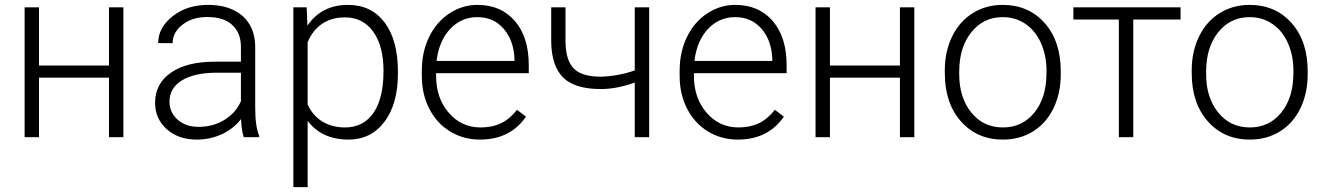

<svg xmlns="http://www.w3.org/2000/svg" viewBox="-20 -558 5384 781"><path d="M481.9 0H423.3V-242.2H138.7V0H80.1V-528.3H138.7V-291.5H423.3V-528.3H481.9Z M610.8 0ZM971.7 0Q962.9 -24.9 960.4 -73.7Q929.7 -33.7 882.1 -12Q834.5 9.8 781.2 9.8Q705.1 9.8 658 -32.7Q610.8 -75.2 610.8 -140.1Q610.8 -217.3 675 -262.2Q739.3 -307.1 854 -307.1H960V-367.2Q960 -423.8 925 -456.3Q890.1 -488.8 823.2 -488.8Q762.2 -488.8 722.2 -457.5Q682.1 -426.3 682.1 -382.3L623.5 -382.8Q623.5 -445.8 682.1 -491.9Q740.7 -538.1 826.2 -538.1Q914.6 -538.1 965.6 -493.9Q1016.6 -449.7 1018.1 -370.6V-120.6Q1018.1 -43.9 1034.2 -5.9V0ZM788.1 -42Q846.7 -42 892.8 -70.3Q939 -98.6 960 -146V-262.2H855.5Q768.1 -261.2 718.8 -230.2Q669.4 -199.2 669.4 -145Q669.4 -100.6 702.4 -71.3Q735.4 -42 788.1 -42Z M1173.3 0ZM1598.6 -258.8Q1598.6 -135.3 1543.9 -62.7Q1489.3 9.8 1397.5 9.8Q1289.1 9.8 1231.4 -66.4V203.1H1173.3V-528.3H1227.5L1230.5 -453.6Q1287.6 -538.1 1396 -538.1Q1490.7 -538.1 1544.7 -466.3Q1598.6 -394.5 1598.6 -267.1ZM1540 -269Q1540 -370.1 1498.5 -428.7Q1457 -487.3 1382.8 -487.3Q1329.1 -487.3 1290.5 -461.4Q1252 -435.5 1231.4 -386.2V-132.8Q1252.4 -87.4 1291.5 -63.5Q1330.6 -39.6 1383.8 -39.6Q1457.5 -39.6 1498.8 -98.4Q1540 -157.2 1540 -269Z M1695.8 0ZM1932.6 9.8Q1865.2 9.8 1810.8 -23.4Q1756.3 -56.6 1726.1 -116Q1695.8 -175.3 1695.8 -249V-270Q1695.8 -346.2 1725.3 -407.2Q1754.9 -468.3 1807.6 -503.2Q1860.4 -538.1 1921.9 -538.1Q2018.1 -538.1 2074.5 -472.4Q2130.9 -406.7 2130.9 -293V-260.3H1753.9V-249Q1753.9 -159.2 1805.4 -99.4Q1856.9 -39.6 1935.1 -39.6Q1981.9 -39.6 2017.8 -56.6Q2053.7 -73.7 2083 -111.3L2119.6 -83.5Q2055.2 9.8 1932.6 9.8ZM1921.9 -488.3Q1856 -488.3 1810.8 -439.9Q1765.6 -391.6 1755.9 -310.1H2072.8V-316.4Q2070.3 -392.6 2029.3 -440.4Q1988.3 -488.3 1921.9 -488.3Z M2620.6 0H2562V-222.2Q2489.7 -195.8 2423.8 -195.8Q2318.8 -195.8 2271.5 -241.9Q2224.1 -288.1 2222.2 -385.7V-528.3H2280.3V-388.7Q2281.2 -313 2313.7 -279.5Q2346.2 -246.1 2423.8 -246.1Q2494.6 -248 2562 -271.5V-528.3H2620.6Z M2744.6 0ZM2981.4 9.8Q2914.1 9.8 2859.6 -23.4Q2805.2 -56.6 2774.9 -116Q2744.6 -175.3 2744.6 -249V-270Q2744.6 -346.2 2774.2 -407.2Q2803.7 -468.3 2856.4 -503.2Q2909.2 -538.1 2970.7 -538.1Q3066.9 -538.1 3123.3 -472.4Q3179.7 -406.7 3179.7 -293V-260.3H2802.7V-249Q2802.7 -159.2 2854.2 -99.4Q2905.8 -39.6 2983.9 -39.6Q3030.8 -39.6 3066.7 -56.6Q3102.5 -73.7 3131.8 -111.3L3168.5 -83.5Q3104 9.8 2981.4 9.8ZM2970.7 -488.3Q2904.8 -488.3 2859.6 -439.9Q2814.5 -391.6 2804.7 -310.1H3121.6V-316.4Q3119.1 -392.6 3078.1 -440.4Q3037.1 -488.3 2970.7 -488.3Z M3699.2 0H3640.6V-242.2H3356V0H3297.4V-528.3H3356V-291.5H3640.6V-528.3H3699.2Z M3823.2 0ZM3823.2 -272Q3823.2 -348.1 3852.8 -409.2Q3882.3 -470.2 3936.3 -504.2Q3990.2 -538.1 4058.6 -538.1Q4164.1 -538.1 4229.5 -464.1Q4294.9 -390.1 4294.9 -268.1V-255.9Q4294.9 -179.2 4265.4 -117.9Q4235.8 -56.6 4182.1 -23.4Q4128.4 9.8 4059.6 9.8Q3954.6 9.8 3888.9 -64.2Q3823.2 -138.2 3823.2 -260.3ZM3881.8 -255.9Q3881.8 -161.1 3930.9 -100.3Q3980 -39.6 4059.6 -39.6Q4138.7 -39.6 4187.7 -100.3Q4236.8 -161.1 4236.8 -260.7V-272Q4236.8 -332.5 4214.4 -382.8Q4191.9 -433.1 4151.4 -460.7Q4110.8 -488.3 4058.6 -488.3Q3980.5 -488.3 3931.2 -427Q3881.8 -365.7 3881.8 -266.6Z M4782.2 -478.5H4589.8V0H4531.2V-478.5H4346.2V-528.3H4782.2Z M4827.6 0ZM4827.6 -272Q4827.6 -348.1 4857.2 -409.2Q4886.7 -470.2 4940.7 -504.2Q4994.6 -538.1 5063 -538.1Q5168.5 -538.1 5233.9 -464.1Q5299.3 -390.1 5299.3 -268.1V-255.9Q5299.3 -179.2 5269.8 -117.9Q5240.2 -56.6 5186.5 -23.4Q5132.8 9.8 5064 9.8Q4959 9.8 4893.3 -64.2Q4827.6 -138.2 4827.6 -260.3ZM4886.2 -255.9Q4886.2 -161.1 4935.3 -100.3Q4984.4 -39.6 5064 -39.6Q5143.1 -39.6 5192.1 -100.3Q5241.2 -161.1 5241.2 -260.7V-272Q5241.2 -332.5 5218.8 -382.8Q5196.3 -433.1 5155.8 -460.7Q5115.2 -488.3 5063 -488.3Q4984.9 -488.3 4935.5 -427Q4886.2 -365.7 4886.2 -266.6Z"/></svg>

Font: Roboto Light
Style: Regular
Weight: 300
Designer: Google
Version: Version 2.134; 2016; ttfautohint (v1.6)